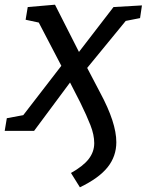

<svg xmlns="http://www.w3.org/2000/svg" viewBox="-49 -557 624 817"><path d="M547 -480 486 -468 322 -268 377 -163Q446 -35 446 48Q446 108 409 154.5Q372 201 291 240L253 179Q305 150 328.5 119.5Q352 89 352 52Q352 17 336 -24Q320 -65 293 -120L249 -206L96 0H-29L-20 -54L50 -67L212 -277L116 -461L60 -473L69 -527L185 -537L287 -336L434 -527L555 -534Z"/></svg>

Font: Bitter Pro Medium
Style: Italic
Weight: 500
Italic angle: -9°
Designer: Sol Matas, and Bitter project Authors
Foundry: Sol Matas
Version: Version 1.010